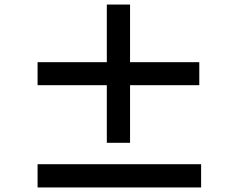

<svg xmlns="http://www.w3.org/2000/svg" viewBox="-20 -832 1040 843"><path d="M551 -458H855V-559H551V-812H449V-559H145V-458H449V-205H551ZM863 -9V-111H145V-9Z"/></svg>

Font: Bithumb Trading Sans Bold
Style: Bold
Weight: 700
Designer: Ham Hyungwon
Foundry: Bithumb
Version: Version 0.500;FEAKit 1.0